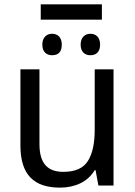

<svg xmlns="http://www.w3.org/2000/svg" viewBox="-20 -856 623 886"><path d="M417 -536.1V-256.8C417 -194.3 406.7 -146.5 385.7 -113.3C364.7 -79.6 326.7 -63 272 -63C197.3 -63 162.1 -104.5 162.1 -190.9V-536.1H74.2V-185.1C74.2 -48.8 137.2 9.8 256.8 9.8C322.8 9.8 383.8 -14.6 417 -70.8H420.9L434.1 0H503.9V-536.1ZM168 -835.9V-765.1H450.2V-835.9ZM220.2 -700.2C196.3 -700.2 175.3 -684.6 175.3 -649.9C175.3 -615.2 196.3 -601.1 220.2 -601.1C250 -601.1 265.1 -617.2 265.1 -649.9C265.1 -684.6 245.6 -700.2 220.2 -700.2ZM397 -700.2C373 -700.2 352.1 -684.6 352.1 -649.9C352.1 -615.2 373 -601.1 397 -601.1C422.4 -601.1 441.9 -615.2 441.9 -649.9C441.9 -684.6 422.4 -700.2 397 -700.2Z"/></svg>

Font: Avrile Sans
Style: Regular
Weight: 400
Designer: Monotype Design Team, Google (font), Stefan Peev (BGR Cyrillic), Cristiano Sobral (main changes)
Foundry: The Avrile Sans Project Authors
Version: Version 3.110